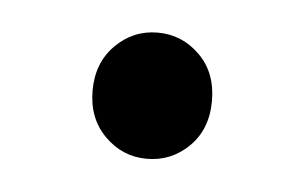

<svg xmlns="http://www.w3.org/2000/svg" viewBox="-27 -146 302 191"><g transform="rotate(5 124.5 -51.0)"><path d="M82.5 -5.4Q64.9 -22.9 64.9 -50.8Q64.9 -78.6 82.5 -96.2Q100.1 -113.8 124.5 -113.8Q148.9 -113.8 166.5 -96.4Q184.1 -79.1 184.1 -50.8Q184.1 -22.5 166.5 -5.1Q148.9 12.2 124.5 12.2Q100.1 12.2 82.5 -5.4Z"/></g></svg>

Font: SourceSansPro-Regular
Style: Regular
Weight: 400
Designer: Paul D. Hunt
Foundry: Adobe Systems Incorporated
Version: Version 1.050;PS Version 1.000;hotconv 1.0.70;makeotf.lib2.5